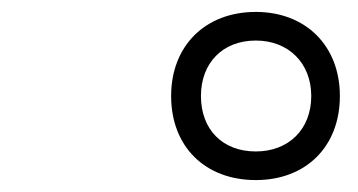

<svg xmlns="http://www.w3.org/2000/svg" viewBox="-20 -722 600 322"><path d="M317 -561C317 -616 353 -654 409 -654C464 -654 502 -616 502 -561C502 -505 464 -468 409 -468C353 -468 317 -505 317 -561ZM267 -561C267 -476 324 -420 409 -420C493 -420 550 -476 550 -561C550 -645 493 -702 409 -702C324 -702 267 -645 267 -561Z"/></svg>

Font: RazerF5
Style: Italic
Weight: 400
Foundry: Razer Inc.
Version: Version 2